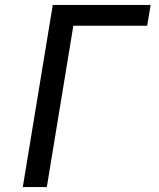

<svg xmlns="http://www.w3.org/2000/svg" viewBox="-20 -755 640 775"><path d="M72 0 193 -735H588L574 -651H276L169 0Z"/></svg>

Font: Iosevka Custom Medium
Style: Italic
Weight: 500
Italic angle: -9°
Designer: Belleve Invis
Foundry: Belleve Invis
Version: Version 27.0.1